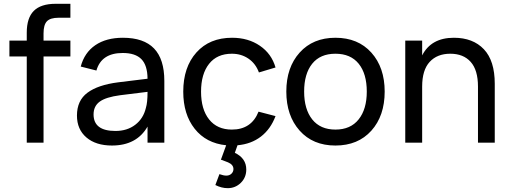

<svg xmlns="http://www.w3.org/2000/svg" viewBox="-20 -755 2698 1016"><path d="M121.6 -456.1H29.8V-540H121.6V-582Q121.6 -660.2 158.9 -697.5Q196.3 -734.9 274.4 -734.9H352.5V-661.1H290Q246.6 -661.1 228.5 -642.6Q210.4 -624 210.4 -578.6V-540H352.5V-456.1H210.4V0H121.6Z M630.4 -555.2Q740.7 -555.2 795.2 -498.5Q849.6 -441.9 849.6 -326.7V0H760.7V-85Q703.1 15.1 572.3 15.1Q487.3 15.1 437.3 -27.6Q387.2 -70.3 387.2 -143.6Q387.2 -223.1 442.9 -264.4Q498.5 -305.7 605 -319.3L760.7 -338.4Q760.3 -409.2 728.3 -441.9Q696.3 -474.6 629.4 -474.6Q516.6 -474.6 490.2 -381.8L407.2 -402.8Q426.8 -476.6 484.4 -515.9Q542 -555.2 630.4 -555.2ZM760.7 -269 615.2 -251Q541 -241.2 508.1 -217.5Q475.1 -193.8 475.1 -149.4Q475.1 -62 590.8 -62Q653.3 -62 696 -95Q738.8 -127.9 752 -184.1Q760.7 -212.4 760.7 -267.6Z M1185.1 240.7Q1152.3 240.7 1119.6 224.1L1141.1 166.5Q1163.1 174.3 1177.7 174.3Q1194.3 174.3 1204.8 164.1Q1215.3 153.8 1215.3 139.6Q1215.3 116.2 1186.5 104Q1163.1 94.2 1153.3 91.3Q1151.9 91.3 1148.9 90.3L1176.8 13.7Q1070.8 2.9 1010.3 -73.5Q949.7 -149.9 949.7 -270Q949.7 -399.4 1019.3 -477.3Q1088.9 -555.2 1208 -555.2Q1293.5 -555.2 1355.2 -512.9Q1417 -470.7 1438 -397.9L1350.1 -371.6Q1333 -418.5 1294.9 -444.6Q1256.8 -470.7 1207 -470.7Q1128.4 -470.7 1086.2 -417Q1043.9 -363.3 1043.9 -270Q1043.9 -176.3 1086.7 -122.8Q1129.4 -69.3 1207 -69.3Q1310.5 -69.3 1348.1 -164.1L1438 -140.6Q1412.1 -71.8 1360.6 -32.2Q1309.1 7.3 1236.8 13.7L1222.7 53.7Q1283.2 82.5 1283.2 142.1Q1283.2 184.1 1254.4 212.4Q1225.6 240.7 1185.1 240.7Z M1754.9 15.1Q1635.7 15.1 1565.4 -64Q1495.1 -143.1 1495.1 -270.5Q1495.1 -398.4 1565.7 -476.8Q1636.2 -555.2 1754.9 -555.2Q1874.5 -555.2 1945.1 -476.6Q2015.6 -397.9 2015.6 -270.5Q2015.6 -142.1 1945.1 -63.5Q1874.5 15.1 1754.9 15.1ZM1754.9 -69.3Q1835 -69.3 1877.9 -123.3Q1920.9 -177.2 1920.9 -270.5Q1920.9 -364.7 1878.2 -417.7Q1835.4 -470.7 1754.9 -470.7Q1674.3 -470.7 1631.8 -417.5Q1589.4 -364.3 1589.4 -270.5Q1589.4 -176.8 1632.3 -123Q1675.3 -69.3 1754.9 -69.3Z M2509.3 0V-296.9Q2509.3 -384.3 2470.7 -427.5Q2432.1 -470.7 2362.8 -470.7Q2293.5 -470.7 2253.7 -427.5Q2213.9 -384.3 2213.9 -296.9V0H2124.5V-540H2213.9V-461.9Q2261.7 -555.2 2381.8 -555.2Q2482.9 -555.2 2540.5 -494.4Q2598.1 -433.6 2598.1 -312V0Z"/></svg>

Font: Vela Sans Med
Style: Regular
Weight: 500
Designer: Principal design: Mikhail Sharanda - project Manrope.
Design modification: Ravid Balaliev
Foundry: Mikhail Sharanda
Version: Version 1.001